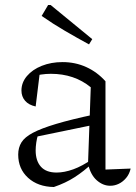

<svg xmlns="http://www.w3.org/2000/svg" viewBox="-20 -740 544 770"><path d="M422 5Q393 5 368 -17Q343 -39 333 -83L344 -390Q278 -444 184 -444Q164 -444 144.5 -441Q125 -438 107 -433L140 -452L123 -313Q95 -319 80.5 -336Q66 -353 66 -377Q66 -409 88 -435Q110 -461 147.5 -476Q185 -491 231 -491Q282 -491 326 -471Q370 -451 403 -414V-60L504 -64Q499 -42 486 -26.5Q473 -11 456.5 -3Q440 5 422 5ZM196 10Q132 9 92.5 -27Q53 -63 53 -120Q53 -148 66 -169Q79 -190 112 -207.5Q145 -225 205 -243Q265 -261 359 -281V-240L112 -189L133 -201Q128 -186 125.5 -168.5Q123 -151 123 -137Q123 -95 144 -71.5Q165 -48 207 -48Q238 -48 274 -61Q310 -74 350 -102V-85Q316 -53 279.5 -29.5Q243 -6 196 10ZM337 -562Q289 -588 241 -616Q193 -644 147 -676L173 -720H183L350 -583Z"/></svg>

Font: Piazzolla 24pt Light
Style: Regular
Weight: 300
Designer: Juan Pablo del Peral
Foundry: Huerta Tipografica
Version: Version 2.005